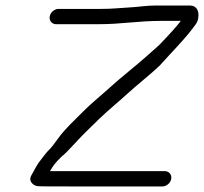

<svg xmlns="http://www.w3.org/2000/svg" viewBox="-20 -682 733 690"><path d="M332.4 -595C420.2 -595 471.8 -607 563.4 -607H629.8C617.6 -590.6 591.9 -561.1 551.4 -519.5C533.4 -503.8 517.1 -489.3 501.3 -475.1C474 -450.5 410.7 -400.3 382.4 -374.2C355.1 -349.1 306.5 -309.5 279 -281.5C247.8 -249.8 213.7 -219.5 187.5 -182.7C173.6 -163.2 163.4 -150.4 158.9 -146.2C143.9 -131.8 140.5 -124.3 128.9 -110.4C112.1 -90.5 106.2 -74.6 93.4 -53.1C79.3 -29.5 101.6 -14.7 114.4 -13.1C121.9 -12.1 153.9 -12 228 -12H563.5C578.6 -12 593 -24.5 595.4 -39.5C597.8 -54.5 587.3 -67 572.2 -67H159.8C169.8 -84.7 176.6 -95.1 201.2 -119.1C212.5 -128 227.5 -143.2 248.3 -165.9C285.3 -206.5 301.5 -219.8 336.9 -255.1C361.9 -280 410.9 -320.1 438.4 -345.7C464 -369.5 528.2 -421.2 553.5 -445.9C594.8 -492.5 646.8 -543 684 -595.5C690.4 -604.5 693 -615.1 693.2 -626.1C693.9 -646.1 684.2 -662 663.5 -662H533.4C506.8 -662 476.4 -657.1 455.6 -656C402.8 -652.9 384.4 -650 341.1 -650H190.5C175.4 -650 161 -637.5 158.6 -622.5C156.2 -607.5 166.7 -595 181.7 -595Z"/></svg>

Font: MewTooHand
Style: BdWideIta
Weight: 400
Designer: Mew Too, Robert Jablonski
Version: Version 0.77